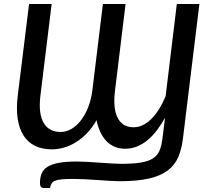

<svg xmlns="http://www.w3.org/2000/svg" viewBox="-20 -740 1048 961"><path d="M978 -720 896 -49Q889.5 5 872.5 45.5Q855.5 86 819.8 113Q784 140 725.8 153.5Q667.5 167 578.5 167Q559.5 167 530.5 165.2Q501.5 163.5 469 161.2Q436.5 159 404 157.2Q371.5 155.5 346.5 155.5Q311.5 155.5 289.8 157.5Q268 159.5 255.5 164.8Q243 170 237.8 178.8Q232.5 187.5 230.5 201H201Q189.5 201 184.8 195Q180 189 180 177.5Q180 149.5 188.2 129Q196.5 108.5 217.5 95Q238.5 81.5 274.5 75Q310.5 68.5 366 68.5Q387 68.5 417 70.2Q447 72 478.5 74.2Q510 76.5 538.5 78.2Q567 80 585 80Q645.5 80 684 73.8Q722.5 67.5 745.2 53Q768 38.5 778.2 14.2Q788.5 -10 793 -46L806 -150.5Q787.5 -117.5 766.2 -89.2Q745 -61 720.5 -40.2Q696 -19.5 667.5 -7.5Q639 4.5 606 4.5Q576 4.5 552.5 -6Q529 -16.5 511.2 -35.5Q493.5 -54.5 481.5 -80.8Q469.5 -107 463 -138.5Q443 -102.5 417.2 -75.2Q391.5 -48 362.2 -29.5Q333 -11 301.8 -1.8Q270.5 7.5 239.5 7.5Q190 7.5 154.2 -10.5Q118.5 -28.5 97 -63Q75.5 -97.5 68.2 -147.8Q61 -198 69 -263L125.5 -720H238.5L182.5 -263Q176.5 -215.5 181 -181Q185.5 -146.5 199 -124Q212.5 -101.5 233.8 -90.5Q255 -79.5 283 -79.5Q312 -79.5 338.5 -95.2Q365 -111 386.2 -139Q407.5 -167 422.2 -205.5Q437 -244 442.5 -289.5L495 -720H608.5L556 -289.5Q550.5 -248 553 -213.5Q555.5 -179 566.8 -154.5Q578 -130 598.2 -116.5Q618.5 -103 649 -103Q694.5 -103 736 -143.2Q777.5 -183.5 809 -258.5L865 -720Z"/></svg>

Font: Lato SemiBold
Style: Italic
Weight: 600
Italic angle: -7°
Designer: Lukasz Dziedzic with Adam Twardoch and Botio Nikoltchev
Foundry: tyPoland Lukasz Dziedzic
Version: Version 2.015; 2015-08-06; http://www.latofonts.com/